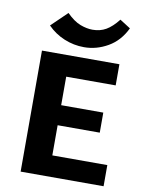

<svg xmlns="http://www.w3.org/2000/svg" viewBox="-96 -961 778 1028"><g transform="rotate(10 292.5 -447.0)"><path d="M540 0H89V-658H510V-543H241V-115H540ZM137 -279V-388H470V-279ZM307 -715Q251 -715 199 -736.5Q147 -758 108 -798L194 -881Q233 -842 268.5 -828.5Q304 -815 336 -815Q377 -815 409 -833.5Q441 -852 474 -894L532 -857Q498 -786 436.5 -750.5Q375 -715 307 -715Z"/></g></svg>

Font: Ysabeau Infant ExtraBold
Style: Regular
Weight: 800
Designer: Christian Thalmann (Catharsis Fonts)
Version: Version 2.001;gftools[0.9.30]; featfreeze: ss01,ss02,lnum